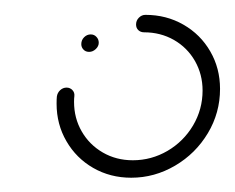

<svg xmlns="http://www.w3.org/2000/svg" viewBox="-20 -539 324 265"><path d="M92.2 -478.1Q92.2 -483.7 96.1 -487.6Q100 -491.5 105.2 -491.5Q110 -491.5 113.1 -488.1Q116.3 -484.8 116.3 -480Q116.3 -475.2 112.2 -471.3Q108.1 -467.4 103 -467.4Q98.1 -467.4 95.2 -470.6Q92.2 -473.7 92.2 -478.1ZM167.8 -505.2Q167.8 -510.7 171.7 -514.6Q175.6 -518.5 180.7 -518.5Q209.6 -518.5 233.1 -505Q256.7 -491.5 270.2 -468.1Q283.7 -444.8 283.7 -416.3Q283.7 -383.3 266.9 -355.2Q250 -327 221.7 -310.4Q193.3 -293.7 161.1 -293.7Q132.2 -293.7 108.7 -307.2Q85.2 -320.7 71.7 -344.1Q58.1 -367.4 58.1 -395.9Q58.1 -402.6 58.5 -405.9Q59.3 -411.1 63.1 -414.6Q67 -418.1 71.9 -418.1Q76.7 -418.1 80 -414.6Q83.3 -411.1 82.6 -405.9Q82.2 -403.3 82.2 -398.5Q82.2 -375.9 92.8 -357.6Q103.3 -339.3 121.9 -328.5Q140.4 -317.8 163.3 -317.8Q188.9 -317.8 211.1 -330.7Q233.3 -343.7 246.5 -365.9Q259.6 -388.1 259.6 -414.1Q259.6 -436.3 249.1 -454.8Q238.5 -473.3 220 -483.9Q201.5 -494.4 178.9 -494.4Q174.1 -494.4 170.9 -497.4Q167.8 -500.4 167.8 -505.2Z"/></svg>

Font: 26F Galaxy Sans Thin
Style: Italic
Weight: 100
Italic angle: -4.99998°
Designer: C₂₉H₂₅N₃O₅
Version: Version 1.200